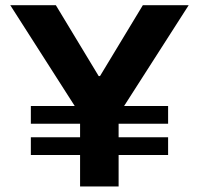

<svg xmlns="http://www.w3.org/2000/svg" viewBox="-20 -713 745 720"><path d="M280.3 -131.8H95.7V-198.2H280.3V-249H95.7V-315.4H260.3L18.6 -693.4H189.5L350.1 -427.7H355L515.6 -693.4H687.5L445.3 -315.4H610.4V-249H424.8V-198.2H610.4V-131.8H424.8V-13.7H280.3Z"/></svg>

Font: Wanted Sans
Style: Bold
Weight: 700
Designer: Original Design by Kil Hyung-jin and Kang Hanbin, Wanted Lab, Inc; Hangeul from Source Han Sans by Jang Soo-young and Ka
Foundry: Wanted Lab, Inc.
Version: Version 1.000